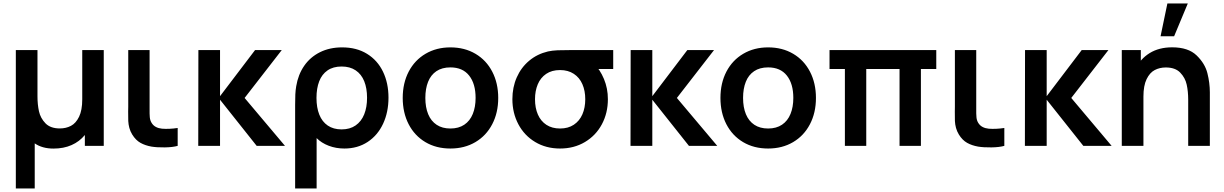

<svg xmlns="http://www.w3.org/2000/svg" viewBox="-20 -822 6898 1082"><path d="M69.2 -540H191.2V-279.8Q191.2 -233 199.6 -194.7Q208.1 -156.3 236.1 -127.2Q264.2 -98.2 317.3 -98.2Q352 -98.2 379.8 -112.8Q407.7 -127.3 425.6 -164Q443.5 -200.7 443.5 -262.5V-540H564.7V0H458.2V-61.2Q427.9 -24.1 383.2 -4.4Q338.5 15.3 281.5 15.3Q249.8 15.3 223.2 7.9Q196.6 0.5 175.7 -14V240H69.2Z M725.2 -63.8Q714 -82.2 708.9 -101.4Q703.8 -120.6 702.8 -140Q701.8 -159.3 702.2 -193.5Q702.7 -202.1 702.7 -220.7V-540H823V-227.3V-210.9Q822.5 -178.5 824.2 -160.9Q826 -143.2 834 -130.2Q843.3 -114.6 858.6 -106.6Q873.8 -98.6 893 -96.8Q932.9 -93.5 981.3 -100.8V0Q952.8 8 908.6 8.6Q864.5 9.2 833.8 4.2Q798.6 -2 771.8 -16.9Q745 -31.8 725.2 -63.8Z M1098 -540H1220V-280L1417.5 -540H1568L1358.5 -270L1586 0H1426.5L1220 -260V0H1097.2Z M1649.3 -336.2Q1660.1 -401.5 1694.1 -450.9Q1728.1 -500.2 1782.8 -527.6Q1837.6 -555 1908 -555Q1989.6 -555 2048.5 -518.6Q2107.5 -482.2 2138.4 -417.9Q2169.3 -353.7 2169.3 -271.8Q2169.3 -189.8 2138.8 -124.5Q2108.2 -59.1 2051.7 -22Q1995.2 15 1920.7 15Q1873.2 15 1832.2 -0.7Q1791.3 -16.4 1764.3 -43.8V240H1643.2V-231.8Q1643.2 -266.4 1644.3 -290Q1645.4 -313.6 1649.3 -336.2ZM2048.5 -271Q2048.5 -324.8 2032.5 -364.4Q2016.5 -403.9 1984.4 -425.5Q1952.2 -447.2 1905.2 -447.2Q1857.4 -447.2 1825.7 -425.2Q1794 -403.3 1778.8 -363.7Q1763.5 -324 1763.5 -270.3Q1763.5 -215.8 1779.4 -176Q1795.2 -136.2 1827 -114.5Q1858.7 -92.8 1905.2 -92.8Q1952 -92.8 1984.1 -115.2Q2016.2 -137.5 2032.4 -177.5Q2048.5 -217.6 2048.5 -271Z M2249.5 -270.2Q2249.5 -353.9 2283.3 -418.6Q2317.2 -483.2 2378.3 -519.1Q2439.5 -555 2518.2 -555Q2598.4 -555 2659.5 -518.8Q2720.7 -482.7 2754.2 -417.8Q2787.7 -353 2787.7 -270.2Q2787.7 -186.7 2753.9 -122Q2720.2 -57.2 2659 -21.1Q2597.8 15 2518.2 15Q2438 15 2377.1 -21.2Q2316.2 -57.4 2282.8 -122.2Q2249.5 -186.9 2249.5 -270.2ZM2660.2 -270.2Q2660.2 -350.2 2623.7 -396.2Q2587.2 -442.2 2518.2 -442.2Q2470.8 -442.2 2439.2 -420.8Q2407.8 -399.5 2392.4 -360.9Q2377 -322.2 2377 -270.2Q2377 -217 2393.1 -178.2Q2409.2 -139.5 2440.8 -118.7Q2472.2 -97.8 2518.2 -97.8Q2564.7 -97.8 2596.6 -119.3Q2628.5 -140.8 2644.3 -179.8Q2660.2 -218.8 2660.2 -270.2Z M2867.5 -263Q2867.5 -330 2892.1 -385.8Q2916.7 -441.7 2961.9 -479.6Q3007.2 -517.6 3067.8 -532Q3091.3 -537.3 3122.5 -538.7Q3153.8 -540 3209.5 -540H3435.7V-433H3297.7L3325.5 -465.3Q3361.5 -429.9 3383.6 -376.8Q3405.7 -323.7 3405.7 -263Q3405.7 -184.8 3371.7 -121.4Q3337.7 -58 3276.2 -21.5Q3214.8 15 3136.2 15Q3057.5 15 2996.3 -21.5Q2935.1 -58 2901.3 -121.6Q2867.5 -185.2 2867.5 -263ZM3278.2 -263Q3278.2 -310.5 3262 -347.6Q3245.8 -384.8 3213.7 -405.9Q3181.5 -427.1 3136.2 -427.2Q3089.5 -427.2 3057.8 -405.6Q3026 -383.9 3010.5 -346.7Q2995 -309.4 2995 -263Q2995 -213.6 3011.3 -176.4Q3027.6 -139.2 3059.3 -118.5Q3091.1 -97.8 3136.2 -97.8Q3181.9 -97.8 3213.9 -119.2Q3245.8 -140.5 3262 -177.7Q3278.2 -214.9 3278.2 -263Z M3534 -540H3656V-280L3853.5 -540H4004L3794.5 -270L4022 0H3862.5L3656 -260V0H3533.2Z M4040 -270.2Q4040 -353.9 4073.8 -418.6Q4107.7 -483.2 4168.8 -519.1Q4230 -555 4308.7 -555Q4388.9 -555 4450 -518.8Q4511.2 -482.7 4544.7 -417.8Q4578.2 -353 4578.2 -270.2Q4578.2 -186.7 4544.4 -122Q4510.7 -57.2 4449.5 -21.1Q4388.3 15 4308.7 15Q4228.5 15 4167.6 -21.2Q4106.7 -57.4 4073.3 -122.2Q4040 -186.9 4040 -270.2ZM4450.7 -270.2Q4450.7 -350.2 4414.2 -396.2Q4377.7 -442.2 4308.7 -442.2Q4261.2 -442.2 4229.8 -420.8Q4198.2 -399.5 4182.9 -360.9Q4167.5 -322.2 4167.5 -270.2Q4167.5 -217 4183.6 -178.2Q4199.8 -139.5 4231.2 -118.7Q4262.8 -97.8 4308.7 -97.8Q4355.2 -97.8 4387.1 -119.3Q4419 -140.8 4434.8 -179.8Q4450.7 -218.8 4450.7 -270.2Z M4741.3 -433H4654.7V-540H5256.3V-433H5169.7V0H5049.3V-433H4861.7V0H4741.3Z M5383.7 -63.8Q5372.5 -82.2 5367.4 -101.4Q5362.2 -120.6 5361.3 -140Q5360.3 -159.3 5360.8 -193.5Q5361.2 -202.1 5361.2 -220.7V-540H5481.5V-227.3V-210.9Q5481 -178.5 5482.8 -160.9Q5484.5 -143.2 5492.5 -130.2Q5501.8 -114.6 5517.1 -106.6Q5532.3 -98.6 5551.5 -96.8Q5591.4 -93.5 5639.8 -100.8V0Q5611.2 8 5567.1 8.6Q5523 9.2 5492.3 4.2Q5457.1 -2 5430.3 -16.9Q5403.5 -31.8 5383.7 -63.8Z M5756.5 -540H5878.5V-280L6076 -540H6226.5L6017 -270L6244.5 0H6085L5878.5 -260V0H5755.7Z M6676 -260.2Q6676 -307 6667.5 -345.3Q6659.1 -383.7 6631 -412.8Q6603 -441.8 6549.8 -441.8Q6515.2 -441.8 6487.3 -427.2Q6459.5 -412.7 6441.6 -376Q6423.7 -339.3 6423.7 -277.5L6352.2 -308.2Q6352.2 -377.9 6379.2 -434Q6406.2 -490.2 6458.8 -522.8Q6511.5 -555.3 6585.7 -555.3Q6676.2 -555.3 6723.3 -509.8Q6770.5 -464.2 6784.2 -409.5Q6798 -354.8 6798 -301.5V0H6676ZM6301.7 -540H6409V-372.5H6423.7V0H6301.7ZM6520.2 -617.5H6596.6L6673.8 -802.5H6558.7Z"/></svg>

Font: Tap Sans
Style: Regular
Weight: 400
Designer: Tap Payments
Foundry: Tap Payments
Version: Version 1.001;Glyphs 3.1.2 (3151)